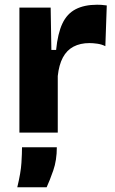

<svg xmlns="http://www.w3.org/2000/svg" viewBox="-20 -560 486 811"><path d="M62 0V-245V-528H194L197 -349H217Q224 -419 243.5 -460.5Q263 -502 299.5 -521Q336 -540 390 -540Q398 -540 408 -539.5Q418 -539 431 -537L425 -365Q409 -373 390.5 -375.5Q372 -378 358 -378Q319 -378 290.5 -363Q262 -348 245.5 -317Q229 -286 224 -239V0ZM53 231Q68 169 70.5 128Q73 87 73 62H220Q220 117 205 160Q190 203 177 231Z"/></svg>

Font: Bricolage Grotesque 96pt ExtraBold ExtraBold
Style: Regular
Weight: 800
Version: Version 1.001;gftools[0.9.33.dev8+g029e19f]